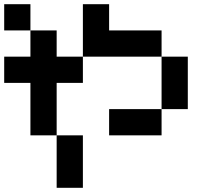

<svg xmlns="http://www.w3.org/2000/svg" viewBox="-20 -895 1040 915"><path d="M0 -500V-625H125V-750H250V-625H375V-500H250V-250H125V-500ZM0 -750V-875H125V-750ZM250 -250H375V0H250ZM500 -250V-375H750V-250ZM500 -875V-750H750V-625H375V-875ZM750 -625H875V-375H750Z"/></svg>

Font: GalmuriMono7 Regular
Style: Regular
Weight: 400
Designer: Lee Minseo (quiple)
Version: Version 2.399;hotconv 1.1.1;makeotfexe 2.6.0 DEVELOPMENT